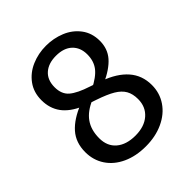

<svg xmlns="http://www.w3.org/2000/svg" viewBox="-192 -801 935 935"><g transform="rotate(-45 275.5 -333.5)"><path d="M276 -679Q328 -679 374.5 -660Q421 -641 450 -602.5Q479 -564 479 -510Q479 -456 446.5 -418.5Q414 -381 346 -350L284 -371Q341 -399 365 -430Q389 -461 389 -507Q389 -554 359.5 -582Q330 -610 276 -610Q224 -610 193.5 -583Q163 -556 163 -506Q163 -458 192.5 -433Q222 -408 287 -387L325 -374L347 -366Q425 -338 465.5 -291.5Q506 -245 506 -179Q506 -124 476.5 -80.5Q447 -37 394 -12.5Q341 12 274 12Q206 12 154 -12Q102 -36 73.5 -79Q45 -122 45 -177Q45 -243 83 -286Q121 -329 194 -358L251 -333Q195 -310 168 -272Q141 -234 141 -177Q141 -122 177 -91.5Q213 -61 275 -61Q337 -61 373.5 -93Q410 -125 410 -178Q410 -214 396 -238.5Q382 -263 351 -281.5Q320 -300 264 -319L217 -335L195 -343Q132 -370 102.5 -410.5Q73 -451 73 -507Q73 -561 101.5 -600Q130 -639 176.5 -659Q223 -679 276 -679Z"/></g></svg>

Font: Firava
Style: Regular
Weight: 400
Designer: Carrois Corporate & Edenspiekermann AG
Foundry: Greg Finn Gibson
Version: Version 5.000